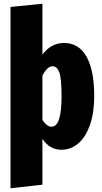

<svg xmlns="http://www.w3.org/2000/svg" viewBox="-20 -780 542 1023"><path d="M482 -268Q482 -181 460 -116.5Q438 -52 398.5 -17Q359 18 307 18Q245 18 206 -40V204L36 223V-743L206 -760V-489Q252 -551 321 -551Q400 -551 441 -478Q482 -405 482 -268ZM308 -266Q308 -362 296 -394.5Q284 -427 260 -427Q232 -427 206 -377V-141Q218 -123 229.5 -114Q241 -105 255 -105Q308 -105 308 -266Z"/></svg>

Font: Fira Sans Extra Condensed ExtraBold
Style: Regular
Weight: 800
Width: 1
Designer: Carrois Corporate & Edenspiekermann AG
Foundry: Carrois Corporate GbR & Edenspiekermann AG
Version: Version 4.203